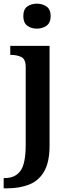

<svg xmlns="http://www.w3.org/2000/svg" viewBox="-37 -786 385 1046"><path d="M164 -630Q133 -630 111.5 -646Q90 -662 90 -698Q90 -735 111.5 -750.5Q133 -766 164 -766Q194 -766 216.5 -750.5Q239 -735 239 -698Q239 -662 216.5 -646Q194 -630 164 -630ZM-17 240V184H-10Q45 184 74 145.5Q103 107 103 3V-420Q103 -464 79 -475.5Q55 -487 22 -487H19V-536H233V8Q233 97 203.5 148Q174 199 121.5 219.5Q69 240 2 240Z"/></svg>

Font: Noto Serif Toto SemiBold
Style: Regular
Weight: 600
Designer: Monotype Design Team
Foundry: Monotype Imaging Inc.
Version: Version 2.001; ttfautohint (v1.8.4.7-5d5b)